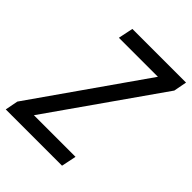

<svg xmlns="http://www.w3.org/2000/svg" viewBox="-224 -825 936 936"><g transform="rotate(45 243.5 -357.0)"><path d="M-21 0H367L383 -77H96L495 -646L508 -714H138L122 -637H391L-8 -67Z"/></g></svg>

Font: Noto Sans SemiCondensed
Style: Italic
Weight: 400
Width: 4
Italic angle: -12°
Designer: Monotype Design Team
Foundry: Monotype Imaging Inc.
Version: Version 2.013